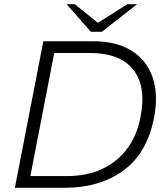

<svg xmlns="http://www.w3.org/2000/svg" viewBox="-20 -897 800 917"><path d="M51 0 187 -700H424Q537 -700 609 -654.5Q681 -609 709 -527Q737 -445 716 -337Q684 -167 570.5 -83.5Q457 0 286 0ZM125 -56H299Q393 -56 465.5 -89Q538 -122 586 -185Q634 -248 651 -338Q680 -483 617 -563.5Q554 -644 409 -644H239ZM414 -745 437 -781 588 -877H635L466 -745ZM414 -745 298 -877H337L460 -778L466 -745Z"/></svg>

Font: REM ExtraLight
Style: Italic
Weight: 250
Italic angle: -11°
Designer: Octavio Pardo
Foundry: Ashler Design
Version: Version 1.005;gftools[0.9.28]